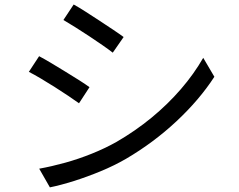

<svg xmlns="http://www.w3.org/2000/svg" viewBox="-20 -788 1040 836"><path d="M300.8 -768.4Q323.1 -756.2 353.1 -736.9Q383.1 -717.6 415 -696.7Q446.9 -675.8 474.5 -657.3Q502.2 -638.8 518.3 -626.8L471 -558.7Q453.3 -572.5 425.9 -591.5Q398.6 -610.5 367.7 -630.9Q336.8 -651.3 307.3 -669.8Q277.8 -688.3 256.1 -700.9ZM150.7 -53.5Q205.9 -63.5 264 -79.6Q322.1 -95.7 379 -118.6Q435.9 -141.4 486.4 -169.6Q569.3 -217.6 640.1 -275.8Q710.8 -334.1 767.7 -400Q824.7 -466 864.9 -536.2L913.4 -453.7Q848.1 -353.2 748.4 -260Q648.6 -166.8 528.5 -96.4Q478.1 -67.2 418.8 -42.6Q359.4 -18 301.6 0.2Q243.8 18.4 197.2 27.8ZM150.3 -543.3Q172.4 -531.7 203.2 -513.3Q234 -494.9 266 -475.2Q298 -455.6 325.8 -438Q353.5 -420.4 369.7 -408.4L324 -338.3Q305.2 -351.9 277.8 -370.3Q250.3 -388.6 219.1 -408.5Q187.9 -428.4 158.1 -446Q128.3 -463.6 105.6 -475.2Z"/></svg>

Font: Noto Sans JP
Style: Regular
Weight: 100
Designer: Ryoko NISHIZUKA 西塚涼子 (kana, bopomofo & ideographs); Paul D. Hunt (Latin, Greek & Cyrillic); Sandoll Communications 산돌커뮤니
Foundry: Adobe
Version: Version 2.004;hotconv 1.0.118;makeotfexe 2.5.65603